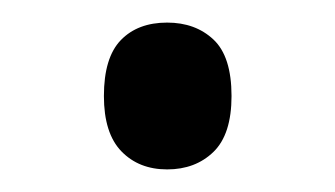

<svg xmlns="http://www.w3.org/2000/svg" viewBox="-20 -204 297 170"><path d="M128 -54Q103 -54 87.5 -70Q72 -86 72 -119Q72 -153 87 -168.5Q102 -184 128 -184Q153 -184 169 -169Q185 -154 185 -119Q185 -85 169 -69.5Q153 -54 128 -54Z"/></svg>

Font: Noto Sans Malayalam UI Condensed
Style: Regular
Weight: 400
Width: 3
Designer: Jelle Bosma - Monotype Design Team
Foundry: Monotype Imaging Inc.
Version: Version 2.104; ttfautohint (v1.8.4.7-5d5b)